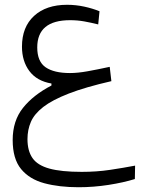

<svg xmlns="http://www.w3.org/2000/svg" viewBox="-20 -476 626 798"><path d="M306.6 302.2Q226.1 302.2 164.3 285.6Q102.5 269 67.6 226.6Q32.7 184.1 32.7 106Q32.7 25.9 75.7 -27.8Q118.7 -81.5 193.8 -120.6V-128.9Q133.3 -139.2 102.3 -180.4Q71.3 -221.7 71.3 -282.2Q71.3 -363.8 121.6 -409.9Q171.9 -456.1 258.8 -456.1Q294.9 -456.1 330.1 -448.5Q365.2 -440.9 393.6 -429.2L388.2 -374.5Q358.9 -381.8 330.3 -387Q301.8 -392.1 271.5 -392.1Q134.8 -392.1 134.8 -278.8Q134.8 -220.2 169.7 -196.3Q204.6 -172.4 271 -172.4Q302.7 -172.4 343.5 -179.7Q384.3 -187 436 -198.2L442.9 -138.7Q334.5 -113.8 265.9 -87.2Q197.3 -60.5 159.9 -31.5Q122.6 -2.4 108.4 30.5Q94.2 63.5 94.2 102.1Q94.2 150.9 115 180.9Q135.7 210.9 185.1 224.6Q234.4 238.3 319.8 238.3Q381.8 238.3 437.3 230Q492.7 221.7 541.5 212.4L540.5 268.1Q493.7 282.7 431.2 292.5Q368.7 302.2 306.6 302.2Z"/></svg>

Font: CaskaydiaMono NF Light
Style: Regular
Weight: 300
Designer: Aaron Bell
Foundry: Saja Typeworks
Version: Version 2111.001; ttfautohint (v1.8.4);Nerd Fonts 3.1.1